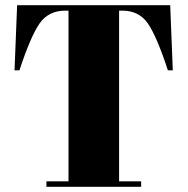

<svg xmlns="http://www.w3.org/2000/svg" viewBox="-20 -720 723 740"><path d="M46 -700C46 -700 36 -449 36 -449C36 -449 55 -449 55 -449C55 -449 55 -449 55 -449C83 -535 109 -595 132 -629C155 -662 188 -679 231 -679C231 -679 244 -679 244 -679C244 -679 244 -21 244 -21C244 -21 159 -21 159 -21C159 -21 159 0 159 0C159 0 524 0 524 0C524 0 524 -21 524 -21C524 -21 439 -21 439 -21C439 -21 439 -679 439 -679C439 -679 451 -679 451 -679C451 -679 451 -679 451 -679C494 -679 526 -663 549 -631C572 -598 598 -538 627 -449C627 -449 646 -449 646 -449C646 -449 636 -700 636 -700C636 -700 46 -700 46 -700Z"/></svg>

Font: Abril Fatface Utterance
Style: Regular
Weight: 500
Designer: Veronika Burian, Jos Scaglione
Foundry: TypeTogether
Version: ""